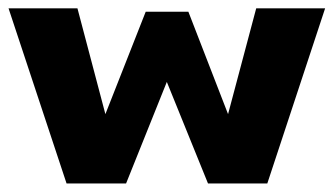

<svg xmlns="http://www.w3.org/2000/svg" viewBox="-33 -430 783 450"><path d="M358 -238 262.5 0H123L-13 -410.5H148.5L214 -162.5L308.5 -402.5H408.5L501.5 -162.5L567.5 -410.5H729L593.5 0H454.5Z"/></svg>

Font: League Spartan Thin
Style: Bold
Weight: 700
Version: Version 2.002